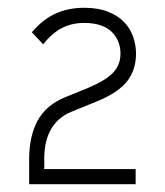

<svg xmlns="http://www.w3.org/2000/svg" viewBox="-20 -835 425 494"><path d="M330 -697Q330 -656 307.5 -626.5Q285 -597 229 -574L165 -548Q90 -518 94 -415V-402L93 -400H329V-361H55V-425Q55 -485 77 -525Q99 -565 148 -585L207 -609Q252 -628 271 -648Q290 -668 290 -697Q290 -712 285 -726Q280 -740 269 -751.5Q258 -763 240 -769.5Q222 -776 196 -776Q165 -776 139.5 -763Q114 -750 91 -721L62 -752Q91 -786 124 -800.5Q157 -815 196 -815Q232 -815 257.5 -805Q283 -795 299 -778.5Q315 -762 322.5 -740.5Q330 -719 330 -697Z"/></svg>

Font: TypoPRO Sinkin Sans
Style: 200 X Light
Weight: 200
Designer: Keith Bates
Foundry: K-Type
Version: Sinkin Sans (version 1.0)  by Keith Bates   •   © 2014   www